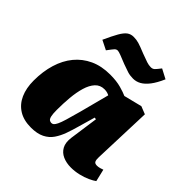

<svg xmlns="http://www.w3.org/2000/svg" viewBox="-207 -943 1118 1118"><g transform="rotate(45 352.0 -384.5)"><path d="M616 -145Q615 -125 619.5 -113Q624 -101 643 -101Q654 -101 666.5 -104.5Q679 -108 686 -111L704 -35Q691 -25 665 -13Q639 -1 607 6.5Q575 14 543 14Q506 14 476.5 1Q447 -12 432 -39.5Q417 -67 423 -111L448 -288L436 -290L407 -189Q396 -149 383 -112.5Q370 -76 350.5 -47.5Q331 -19 298 -2.5Q265 14 214 14Q154 14 113.5 -11.5Q73 -37 52.5 -83Q32 -129 32 -191Q32 -266 51 -328.5Q70 -391 107 -436Q144 -481 198 -506Q252 -531 323 -531Q375 -531 412.5 -520.5Q450 -510 469 -501L581 -529L629 -510ZM279 -89Q288 -89 294.5 -94.5Q301 -100 309 -116Q317 -132 327 -165.5Q337 -199 352 -254L400 -437Q396 -440 385 -443.5Q374 -447 360 -447Q325 -447 303 -423Q281 -399 269 -358.5Q257 -318 252.5 -268Q248 -218 248 -166Q248 -132 252 -115.5Q256 -99 263.5 -94Q271 -89 279 -89ZM433 -608Q408 -608 387 -614.5Q366 -621 337 -632Q303 -646 283 -653.5Q263 -661 255 -661Q244 -661 236 -652.5Q228 -644 205 -613L147 -642Q172 -697 189.5 -727.5Q207 -758 224 -770.5Q241 -783 264 -783Q287 -783 307.5 -777Q328 -771 372 -753Q406 -740 424.5 -734Q443 -728 459 -728Q474 -728 483 -736.5Q492 -745 511 -770L570 -739Q549 -691 527 -662.5Q505 -634 482 -621Q459 -608 433 -608Z"/></g></svg>

Font: Literata Black
Style: Italic
Weight: 900
Italic angle: -2°
Designer: Latin by Veronika Burian and Jose Scaglione. Greek by Irene Vlachou. Cyrillic by Vera Evstafieva
Foundry: TypeTogether
Version: Version 3.002